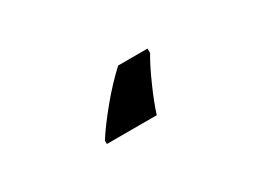

<svg xmlns="http://www.w3.org/2000/svg" viewBox="-27 -107 654 493"><g transform="rotate(-30 300.0 140.0)"><path d="M341 220Q351 188 370 145Q389 102 406 73V60H319Q284 92 249 134.5Q214 177 193 210V220Z"/></g></svg>

Font: Noto Sans Mono UI
Style: Bold
Weight: 700
Designer: Monotype Design team
Foundry: Monotype Imaging Inc.
Version: 1.000